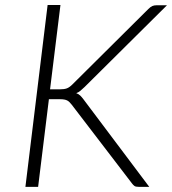

<svg xmlns="http://www.w3.org/2000/svg" viewBox="-20 -728 670 748"><path d="M175 -380H213.5Q230.5 -380 240.5 -383.8Q250.5 -387.5 262 -399L558 -693Q566.5 -701.5 573.5 -704.5Q580.5 -707.5 590 -707.5H630.5L309.5 -389Q300 -380 292.8 -374Q285.5 -368 277 -365Q286 -362 292.5 -355.8Q299 -349.5 306 -340L561.5 0H521.5Q508.5 0 503.8 -3.5Q499 -7 494.5 -13L259.5 -320Q255 -325.5 251.2 -329.5Q247.5 -333.5 242.5 -336.2Q237.5 -339 230.5 -340.2Q223.5 -341.5 212.5 -341.5H170.5L128.5 0H79L165.5 -708.5H215.5Z"/></svg>

Font: Lato Light
Style: Italic
Weight: 300
Italic angle: -7°
Designer: Lukasz Dziedzic
Foundry: Lukasz Dziedzic
Version: Version 1.104; Western+Polish opensource